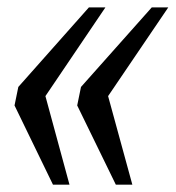

<svg xmlns="http://www.w3.org/2000/svg" viewBox="-20 -502 478 522"><path d="M189.9 -215.3 200.2 -265.6 392.6 -481.9H437.5L273.9 -240.7L339.8 0H294.9ZM19.5 -215.3 29.8 -265.6 221.7 -481.9H266.6L103.5 -240.7L168.9 0H124Z"/></svg>

Font: Charis SIL Cyr
Style: Italic
Weight: 400
Italic angle: -11°
Foundry: SIL International
Version: Version 5.000